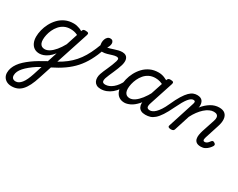

<svg xmlns="http://www.w3.org/2000/svg" viewBox="-174 -1210 2948 2374"><g transform="rotate(30 1300.0 -23.0)"><path d="M85 539Q45 539 15.5 523.5Q-14 508 -30 481Q-46 454 -46 420Q-46 383 -33.5 349.5Q-21 316 2 283.5Q25 251 58 220.5Q91 190 132 160Q173 130 222 101Q247 87 271.5 73Q296 59 321 45L366 -93Q332 -51 299 -27Q266 -3 236 7Q206 17 181 17Q138 17 107.5 -2.5Q77 -22 60 -59Q43 -96 43 -146Q43 -190 55.5 -241Q68 -292 93.5 -341Q119 -390 157.5 -430.5Q196 -471 248 -495Q300 -519 366 -519Q389 -519 410.5 -514.5Q432 -510 452.5 -502Q473 -494 492 -482L493 -487Q500 -505 508.5 -510Q517 -515 537 -515Q568 -515 576.5 -505.5Q585 -496 578 -476L334 271Q311 344 285.5 395Q260 446 230 478Q200 510 164 524.5Q128 539 85 539ZM98 462Q122 462 142 450Q162 438 181 414.5Q200 391 217 354.5Q234 318 250 269L289 147Q275 154 262.5 162Q250 170 236 177Q190 207 154 236.5Q118 266 93 294Q68 322 55 350Q42 378 42 407Q42 425 49 437.5Q56 450 69 456Q82 462 98 462ZM210 -63Q243 -63 278.5 -85.5Q314 -108 349.5 -150.5Q385 -193 418 -253L471 -416Q443 -430 417.5 -435Q392 -440 367 -440Q317 -440 278.5 -421Q240 -402 212.5 -370Q185 -338 167.5 -300Q150 -262 142 -224.5Q134 -187 134 -157Q134 -126 142.5 -105.5Q151 -85 168 -74Q185 -63 210 -63Z M382 99Q368 106 360 97.5Q352 89 349.5 73.5Q347 58 350 44Q353 30 363 25Q431 -9 485.5 -44.5Q540 -80 584 -121.5Q628 -163 664 -212.5Q700 -262 730.5 -323.5Q761 -385 789 -461Q794 -475 806.5 -477Q819 -479 831.5 -472.5Q844 -466 851.5 -454.5Q859 -443 854 -429Q818 -328 776 -250.5Q734 -173 679.5 -112Q625 -51 552.5 0Q480 51 382 99Z M1057 17Q1020 17 997 4Q974 -9 962.5 -31Q951 -53 950.5 -81.5Q950 -110 960 -140Q966 -160 978.5 -188.5Q991 -217 1005.5 -249.5Q1020 -282 1033.5 -316Q1047 -350 1056 -380Q1064 -409 1056 -419Q1048 -429 1031 -429Q1006 -429 975 -419Q944 -409 911 -399.5Q878 -390 848 -390Q826 -390 811 -404.5Q796 -419 788.5 -441Q781 -463 781 -488Q781 -512 789 -534Q797 -556 812.5 -570.5Q828 -585 851 -585Q875 -585 886 -571Q897 -557 897 -538Q897 -522 890.5 -503Q884 -484 871 -469Q886 -469 908.5 -475.5Q931 -482 957 -491Q983 -500 1011 -506.5Q1039 -513 1065 -513Q1094 -513 1115.5 -499.5Q1137 -486 1145 -455Q1153 -424 1139 -372Q1131 -344 1117.5 -310.5Q1104 -277 1089.5 -243.5Q1075 -210 1062 -180.5Q1049 -151 1042 -129Q1031 -92 1039.5 -75Q1048 -58 1080 -58Q1094 -58 1100 -46.5Q1106 -35 1103.5 -20.5Q1101 -6 1089.5 5.5Q1078 17 1057 17Z M1057 17Q1043 17 1036.5 5.5Q1030 -6 1032.5 -20.5Q1035 -35 1047 -46.5Q1059 -58 1080 -58Q1106 -58 1132.5 -69Q1159 -80 1185 -101.5Q1211 -123 1233 -153Q1255 -183 1272 -220Q1277 -235 1289.5 -234.5Q1302 -234 1311.5 -224.5Q1321 -215 1317 -201Q1299 -150 1271 -109.5Q1243 -69 1209 -41Q1175 -13 1136 2Q1097 17 1057 17Z M1394 17Q1351 17 1320 -2.5Q1289 -22 1272.5 -59Q1256 -96 1256 -146Q1256 -190 1268.5 -241Q1281 -292 1306.5 -341Q1332 -390 1370.5 -430.5Q1409 -471 1461 -495Q1513 -519 1579 -519Q1622 -519 1663 -502.5Q1704 -486 1737 -461L1724 -392Q1681 -420 1647.5 -430Q1614 -440 1581 -440Q1530 -440 1491.5 -421Q1453 -402 1425.5 -370Q1398 -338 1380.5 -300Q1363 -262 1354.5 -224.5Q1346 -187 1346 -157Q1346 -126 1355 -105.5Q1364 -85 1381 -74Q1398 -63 1423 -63Q1458 -63 1495 -88Q1532 -113 1569.5 -160.5Q1607 -208 1641 -273L1663 -229Q1619 -134 1570 -80Q1521 -26 1475.5 -4.5Q1430 17 1394 17ZM1693 17Q1655 17 1631 4Q1607 -9 1595.5 -32.5Q1584 -56 1584.5 -86.5Q1585 -117 1596 -152L1705 -483Q1712 -503 1721.5 -509Q1731 -515 1750 -515Q1781 -515 1789.5 -505.5Q1798 -496 1791 -476L1682 -143Q1666 -95 1675 -76.5Q1684 -58 1716 -58Q1730 -58 1735.5 -46.5Q1741 -35 1739 -20.5Q1737 -6 1725.5 5.5Q1714 17 1693 17Z M1695 17Q1684 17 1681 5.5Q1678 -6 1682 -20.5Q1686 -35 1695.5 -46.5Q1705 -58 1717 -58Q1733 -58 1752.5 -67Q1772 -76 1793.5 -97Q1815 -118 1839 -154Q1863 -190 1888 -246Q1927 -333 1960 -386Q1993 -439 2022 -467.5Q2051 -496 2077.5 -506Q2104 -516 2130 -516Q2141 -516 2144 -504.5Q2147 -493 2145 -478.5Q2143 -464 2136.5 -452.5Q2130 -441 2120 -441Q2104 -441 2087.5 -430.5Q2071 -420 2052 -397Q2033 -374 2011 -335.5Q1989 -297 1962 -241Q1923 -159 1889.5 -108Q1856 -57 1824.5 -29.5Q1793 -2 1761.5 7.5Q1730 17 1695 17Z M2056 15Q2040 15 2026.5 8Q2013 1 2019 -18L2141 -398Q2148 -419 2143.5 -430Q2139 -441 2121 -441Q2107 -441 2101 -452.5Q2095 -464 2096 -478.5Q2097 -493 2106.5 -504.5Q2116 -516 2131 -516Q2159 -516 2178 -508Q2197 -500 2208 -485Q2219 -470 2223 -450Q2227 -430 2226 -408L2221 -390Q2246 -421 2272.5 -444.5Q2299 -468 2327 -485Q2355 -502 2384.5 -510.5Q2414 -519 2444 -519Q2500 -519 2529 -493Q2558 -467 2562 -420Q2566 -373 2545 -311L2482 -115Q2478 -102 2476 -89Q2474 -76 2478.5 -67.5Q2483 -59 2498 -59Q2512 -59 2524 -66Q2536 -73 2546 -84.5Q2556 -96 2564 -107Q2571 -116 2581 -119Q2591 -122 2606 -112Q2623 -102 2624 -91.5Q2625 -81 2619 -70Q2609 -53 2590 -32.5Q2571 -12 2545 2Q2519 16 2486 16Q2444 16 2422.5 0.5Q2401 -15 2394.5 -41Q2388 -67 2393 -98.5Q2398 -130 2408 -162L2468 -344Q2478 -374 2475.5 -395.5Q2473 -417 2457.5 -428.5Q2442 -440 2412 -440Q2382 -440 2350 -425Q2318 -410 2286.5 -382Q2255 -354 2226.5 -315.5Q2198 -277 2174 -230L2104 -11Q2100 2 2089.5 8.5Q2079 15 2056 15Z"/></g></svg>

Font: Playwrite CO
Style: Regular
Weight: 400
Designer: Veronika Burian, José Scaglione
Foundry: TypeTogether
Version: Version 1.000